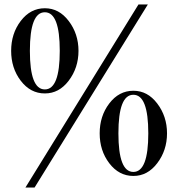

<svg xmlns="http://www.w3.org/2000/svg" viewBox="-20 -781 799 861"><path d="M181 -726C226 -726 248 -668 248 -553C248 -438 226 -380 181 -380C136 -380 114 -438 114 -553C114 -668 136 -726 181 -726ZM332 -553C332 -604 317 -649 288 -687C259 -725 224 -744 181 -744C138 -744 102 -725 73 -687C44 -649 30 -604 30 -553C30 -502 44 -457 73 -419C102 -381 138 -362 181 -362C224 -362 259 -381 288 -419C317 -457 332 -502 332 -553ZM578 -10C533 -10 511 -68 511 -183C511 -298 533 -356 578 -356C623 -356 645 -298 645 -183C645 -68 623 -10 578 -10ZM729 -183C729 -234 714 -279 685 -317C656 -355 621 -374 578 -374C535 -374 499 -355 470 -317C441 -279 427 -234 427 -183C427 -132 441 -87 470 -49C499 -11 535 8 578 8C621 8 656 -11 685 -49C714 -87 729 -132 729 -183ZM601 -761 94 60H135L643 -761Z"/></svg>

Font: GFS Fleischman
Style: Regular
Weight: 400
Designer: George Matthiopoulos
Foundry: George Matthiopoulos
Version: Version 1.0